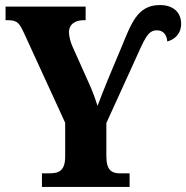

<svg xmlns="http://www.w3.org/2000/svg" viewBox="-20 -740 737 760"><path d="M146 0H493V-54H453C425 -54 401 -64 401 -121V-253L509 -490C554 -589 564 -620 602 -620C627 -620 641 -600 642 -576C668 -582 697 -604 697 -646C697 -688 669 -720 613 -720C522 -720 499 -645 457 -544L412 -437C394 -393 378 -353 366 -321C356 -352 347 -378 330 -415L266 -558C258 -576 253 -598 253 -613C253 -642 275 -660 311 -660H319V-714H2V-660H13C50 -660 58 -646 76 -607L238 -254V-121C238 -64 213 -54 177 -54H146Z"/></svg>

Font: Noto Serif Condensed ExtraBold
Style: Regular
Weight: 800
Width: 3
Designer: Monotype Design Team
Foundry: Monotype Imaging Inc.
Version: Version 2.013